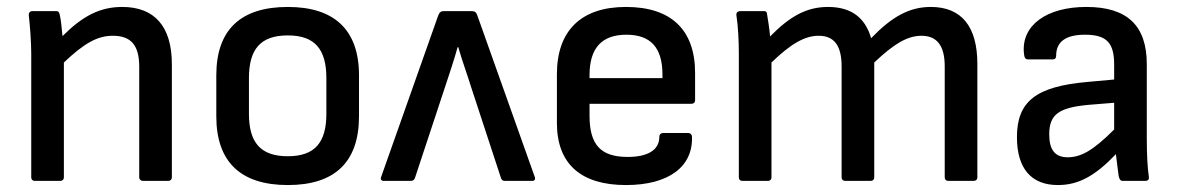

<svg xmlns="http://www.w3.org/2000/svg" viewBox="-20 -521 3393 553"><path d="M80 0H154C160 0 164 -4 164 -10V-341C223 -397 261 -418 305 -418C357 -418 381 -391 381 -329V-10C381 -4 386 0 392 0H465C471 0 475 -4 475 -10V-336C475 -445 425 -501 332 -501C268 -501 218 -475 160 -417C158 -441 155 -467 152 -479C150 -487 148 -489 141 -489H74C66 -489 62 -484 63 -476C66 -451 70 -401 70 -366V-10C70 -4 74 0 80 0Z M809 12C944 12 1014 -54 1014 -186V-304C1014 -436 942 -501 809 -501C674 -501 603 -436 603 -304V-186C603 -54 674 12 809 12ZM809 -71C730 -71 697 -111 697 -193V-296C697 -379 730 -419 809 -419C887 -419 920 -379 920 -296V-193C920 -111 887 -71 809 -71Z M1085 0H1163C1168 0 1173 -2 1175 -8L1261 -268C1274 -308 1287 -345 1298 -385H1300C1311 -346 1325 -309 1337 -270L1423 -8C1425 -2 1429 0 1434 0H1513C1520 0 1523 -5 1520 -12L1355 -476C1352 -486 1347 -489 1339 -489H1259C1250 -489 1246 -486 1242 -476L1078 -12C1075 -5 1078 0 1085 0Z M1783 12C1906 12 1977 -41 1973 -129C1972 -134 1968 -138 1962 -138H1890C1884 -138 1879 -134 1879 -127C1879 -89 1846 -69 1788 -69C1710 -69 1678 -104 1678 -188V-222H1971C1978 -222 1982 -226 1982 -232V-311C1982 -435 1913 -501 1783 -501C1654 -501 1584 -433 1584 -307V-167C1584 -48 1654 12 1783 12ZM1678 -296V-305C1678 -382 1713 -421 1784 -421C1854 -421 1888 -384 1888 -306V-296Z M2118 0H2192C2198 0 2202 -4 2202 -10V-341C2257 -394 2297 -418 2338 -418C2383 -418 2404 -389 2404 -330V-10C2404 -4 2408 0 2415 0H2488C2494 0 2498 -4 2498 -10V-341C2554 -394 2593 -418 2634 -418C2679 -418 2701 -389 2701 -330V-10C2701 -4 2705 0 2711 0H2784C2791 0 2795 -4 2795 -10V-337C2795 -445 2749 -501 2661 -501C2599 -501 2549 -473 2489 -411C2472 -470 2432 -501 2365 -501C2303 -501 2255 -474 2198 -416C2196 -440 2192 -463 2189 -482C2188 -488 2186 -489 2179 -489H2113C2104 -489 2100 -484 2101 -477C2106 -445 2108 -403 2108 -366V-10C2108 -4 2112 0 2118 0Z M3027 12C3086 12 3134 -14 3194 -77C3197 -51 3201 -23 3202 -14C3204 -6 3206 0 3214 0H3279C3286 0 3290 -4 3289 -11C3285 -39 3283 -74 3283 -122V-336C3283 -447 3227 -501 3109 -501C2994 -501 2922 -448 2929 -369C2930 -355 2933 -350 2941 -350H3013C3019 -350 3022 -354 3022 -361C3022 -401 3050 -421 3105 -421C3167 -421 3189 -398 3189 -335V-292L3112 -285C2964 -272 2909 -229 2909 -126C2909 -36 2950 12 3027 12ZM3002 -134C3002 -191 3029 -211 3115 -219L3189 -225V-148C3128 -87 3093 -68 3055 -68C3019 -68 3002 -89 3002 -134Z"/></svg>

Font: Sofia Sans Cond SemiBold
Style: Regular
Weight: 600
Width: 3
Designer: Botio Nikoltchev, Ani Petrova
Foundry: lettersoup
Version: Version 4.100